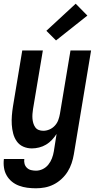

<svg xmlns="http://www.w3.org/2000/svg" viewBox="-38 -792 533 1035"><path d="M156 223Q132 223 109 220Q86 217 64.5 209Q43 201 26 187Q9 173 -2 154Q-13 135 -16.5 112Q-20 89 -17 65H93Q91 79 94.5 91.5Q98 104 107.5 113Q117 122 130 125Q143 128 156 128Q175 128 192.5 119.5Q210 111 222.5 95.5Q235 80 242 61.5Q249 43 252 25L267 -70Q256 -53 242 -38Q228 -23 210.5 -12.5Q193 -2 173 3Q153 8 134 8Q109 8 87.5 -1.5Q66 -11 52.5 -30Q39 -49 33 -72.5Q27 -96 25.5 -120Q24 -144 26 -169Q28 -194 32 -219L82 -520H193L140 -204Q138 -191 137 -178Q136 -165 137 -152.5Q138 -140 141.5 -128Q145 -116 152 -106Q159 -96 170.5 -91.5Q182 -87 195 -87Q212 -87 228.5 -94Q245 -101 257.5 -114.5Q270 -128 276 -144.5Q282 -161 285 -178L342 -520H453L360 40Q356 64 348 88Q340 112 326.5 133.5Q313 155 293.5 173Q274 191 251 202.5Q228 214 204 218.5Q180 223 156 223ZM264 -574 212 -626 370 -772 433 -708Z"/></svg>

Font: Iosevka QP
Style: Bold Italic
Weight: 700
Italic angle: -9°
Designer: Belleve Invis
Foundry: Belleve Invis
Version: Version 20.0.0; ttfautohint (v1.8.4)